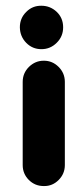

<svg xmlns="http://www.w3.org/2000/svg" viewBox="-20 -641 245 665"><path d="M131.3 3.4Q101.1 3.4 79.8 -17.8Q58.6 -39.1 58.6 -69.3V-357.4Q58.6 -387.7 80.1 -409.2Q102.1 -430.7 131.3 -430.7H132.3Q161.6 -430.7 183.1 -409.2Q204.6 -387.7 204.6 -357.4V-69.3Q204.6 -39.1 183.1 -17.6Q161.6 3.9 132.3 3.4ZM198.7 -546.4Q198.7 -514.6 176.3 -492.7Q154.3 -470.7 123.5 -470.7Q92.3 -470.7 70.8 -492.7Q49.3 -514.6 48.8 -546.4Q48.8 -578.1 70.8 -599.6Q92.3 -621.6 123.5 -621.1Q153.8 -621.1 176.3 -600.1Q198.7 -578.6 198.7 -546.4Z"/></svg>

Font: Dyuthi
Style: Regular
Weight: 400
Designer: Hiran Venugopalan, Hussain K H and Suresh P for Sawthanthra Malayalam Computing (SMC)
Version: Version 3.0.0+20221109